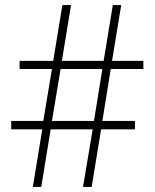

<svg xmlns="http://www.w3.org/2000/svg" viewBox="-20 -734 607 754"><path d="M415 -463 382 -259H510V-226H377L340 0H306L344 -226H179L142 0H109L146 -226H24V-259H150L184 -463H57V-495H189L225 -714H259L223 -495H387L423 -714H456L420 -495H543V-463ZM184 -259H349L382 -463H218Z"/></svg>

Font: Noto Sans Lao Looped SemiCondensed ExtraLight
Style: Regular
Weight: 200
Width: 4
Designer: Mark Frömberg, Ben Mitchell
Foundry: The Fontpad Ltd
Version: Version 1.002; ttfautohint (v1.8.4.7-5d5b)